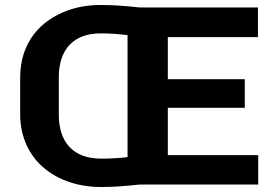

<svg xmlns="http://www.w3.org/2000/svg" viewBox="-20 -741 1114 771"><path d="M385.5 -721C337.1 -721 292.9 -713.8 253 -699.5C141.3 -659.5 61 -569.4 61 -430V-281C61 -189.7 98.4 -117.8 151.2 -71C204.7 -23.6 284.3 10 386.6 10C440.9 10 492.2 5.3 540.6 0H1016.9V-118H653.9V-308H963V-423H653.9V-592H1015.8V-711H540.6C493.5 -716.4 438.9 -721 385.5 -721ZM216.1 -281V-431C216.1 -537.3 270.1 -607 385.5 -607C422.6 -607 459.1 -603.9 492.2 -600V-110C458.5 -106 423.3 -104 386.6 -104C270 -104 216.1 -173.7 216.1 -281Z"/></svg>

Font: Asimov
Style: Wid
Weight: 500
Designer: Google
Version: Version 2.000980; 2014